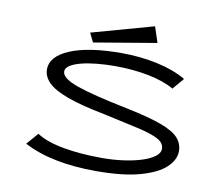

<svg xmlns="http://www.w3.org/2000/svg" viewBox="-86 -906 1172 1020"><g transform="rotate(10 500.0 -396.0)"><path d="M494 10Q253 10 104 -69L159 -132Q210 -98 303 -81Q396 -64 514 -64Q570 -64 624 -71Q678 -78 722 -91.5Q766 -105 792.5 -124Q819 -143 819 -167Q819 -198 784.5 -217Q750 -236 676.5 -253Q603 -270 486 -295Q356 -320 281.5 -347.5Q207 -375 175.5 -407Q144 -439 144 -477Q144 -548 243.5 -589.5Q343 -631 520 -631Q622 -631 714 -611Q806 -591 870 -553L818 -492Q763 -524 678.5 -540.5Q594 -557 498 -557Q449 -557 402 -552.5Q355 -548 317.5 -538.5Q280 -529 258 -515Q236 -501 236 -482Q236 -446 321.5 -415.5Q407 -385 596 -347Q718 -322 786.5 -297Q855 -272 882.5 -241.5Q910 -211 910 -170Q910 -124 867 -83Q824 -42 732 -16Q640 10 494 10ZM360 -660 336 -709 670 -802 698 -717Z"/></g></svg>

Font: Inconsolata UltraExpanded Thin
Style: Regular
Weight: 100
Width: 9
Monospace: yes
Designer: Raph Levien, Cyreal, Brenton Simpson
Foundry: Raph Levien, Cyreal, Google
Version: Version 3.100; ttfautohint (v1.8.4.7-5d5b)